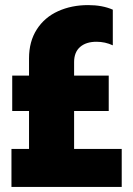

<svg xmlns="http://www.w3.org/2000/svg" viewBox="-20 -734 523 754"><path d="M25 -149H94V-298H28V-437H94V-505Q94 -571 124.5 -618.5Q155 -666 208 -690Q261 -714 326 -714Q382 -714 423 -696V-556Q393 -570 359 -570Q318 -570 294.5 -549.5Q271 -529 271 -490V-437H407V-298H271V-149H458V0H25Z"/></svg>

Font: Prompt ExtraBold
Style: Regular
Weight: 800
Designer: Katatrad Team
Foundry: CadsonDemak
Version: Version 1.001